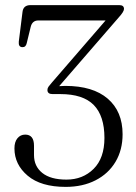

<svg xmlns="http://www.w3.org/2000/svg" viewBox="-20 -720 532 751"><path d="M459.5 -195Q459.5 -133.5 431.8 -87Q404 -40.5 353.8 -14.8Q303.5 11 237 11Q140 11 88.2 -32.8Q36.5 -76.5 36.5 -139.5Q36.5 -165 48.2 -179.2Q60 -193.5 78.5 -193.5Q113 -193.5 113 -150V-113.5Q113 -69.5 145.5 -43.5Q178 -17.5 240 -17.5Q304 -17.5 346.2 -59.5Q388.5 -101.5 388.5 -180.5Q388.5 -266.5 346.8 -309.2Q305 -352 216 -352H185.5Q165.5 -352 165.5 -368Q165.5 -375 169.8 -381Q174 -387 182 -396L393 -640H130Q106 -640 100 -614.5L84.5 -551Q81 -535 67.5 -535.5Q51.5 -536 53.5 -557L68 -673Q71 -700 99.5 -700H446.5Q465 -700 465 -685Q465 -674.5 445 -652.5L211.5 -383Q225 -384 235.5 -384Q343.5 -384 401.5 -334Q459.5 -284 459.5 -195Z"/></svg>

Font: Fraunces 72pt Soft Light
Style: Regular
Weight: 300
Version: Version 1.000;[b76b70a41]